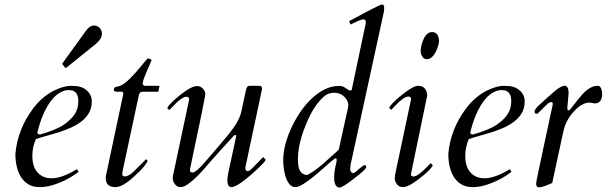

<svg xmlns="http://www.w3.org/2000/svg" viewBox="-20 -823 2711 858"><path d="M210.9 -26.4Q257.3 -26.4 324.2 -67.4L331.1 -55.2Q279.8 -15.6 214.8 4.4Q186.5 13.2 157 13.2Q127.4 13.2 106.9 0.7Q86.4 -11.7 73.2 -32.7Q48.8 -72.8 48.8 -136.2Q58.6 -244.6 127 -336.9Q173.3 -399.4 238.3 -425.8Q271.5 -439.5 298.1 -439.5Q324.7 -439.5 339.4 -434.8Q354 -430.2 365.2 -420.9Q390.1 -400.9 390.1 -370.4Q390.1 -339.8 377.2 -317.9Q364.3 -295.9 343.3 -279.8Q322.3 -263.7 295.4 -252Q268.6 -240.2 241 -231.4Q213.4 -222.7 186.8 -215.6Q160.2 -208.5 140.1 -201.2Q124.5 -164.6 124.5 -126.5Q124.5 -58.1 170.9 -34.7Q187.5 -26.4 210.9 -26.4ZM147 -230.5Q147 -222.2 160.2 -222.2Q233.9 -243.7 265.6 -265.9Q297.4 -288.1 313.7 -312.5Q330.1 -336.9 330.1 -371.1Q330.1 -405.8 308.6 -416.5Q301.3 -420.4 285.4 -420.4Q269.5 -420.4 251.5 -410.9Q233.4 -401.4 218.8 -385.5Q204.1 -369.6 192.4 -349.6Q180.7 -329.6 171.9 -308.6Q157.2 -273.4 147 -230.5ZM259.8 -535.2Q257.8 -537.1 257.8 -538.1Q257.8 -539.1 259.8 -541L363.8 -685.1Q381.3 -709 398.4 -709Q415.5 -709 425.5 -698Q435.5 -687 435.5 -672.4Q435.5 -649.9 408.7 -627L277.3 -521Q274.9 -519.5 273.4 -519.5Q272 -519.5 270.5 -521Z M496.1 13.2Q452.6 13.2 452.6 -26.4Q452.6 -34.7 454.6 -43L529.8 -397.9Q530.8 -402.8 530.8 -405.8Q530.8 -413.1 523.4 -413.1H501.5Q488.8 -413.1 488.8 -421.9Q488.8 -431.2 495.8 -433.6Q502.9 -436 507.8 -437Q512.7 -438 519.8 -440.7Q526.9 -443.4 538.6 -452.4Q550.3 -461.4 562.3 -473.4Q574.2 -485.4 585.9 -498.5Q597.7 -511.7 607.9 -524.4Q634.3 -556.2 640.6 -562.5Q651.4 -560.1 657.7 -554.7Q653.8 -544.4 647.5 -530.8Q641.1 -517.1 635.3 -502.9Q620.1 -468.3 617.7 -452.1V-450.2Q617.7 -439.5 629.4 -439.5H692.9L687.5 -413.1H616.7Q603.5 -413.1 600.1 -396L532.2 -78.6Q529.8 -68.4 528.8 -62.3Q527.8 -56.2 527.1 -52.7Q526.4 -49.3 526.4 -47.9V-45.9Q526.4 -34.7 537.1 -34.7Q555.7 -34.7 578.6 -57.6L632.8 -111.8L639.6 -104.5Q632.8 -83.5 584.5 -39.1Q529.3 13.2 496.1 13.2Z M1150.9 -427.7V-424.8Q1150.9 -423.3 1076.2 -73.7Q1076.2 -58.1 1087.4 -58.1Q1094.7 -58.1 1111.3 -75.4Q1127.9 -92.8 1155.8 -121.1L1167.5 -108.9Q1161.1 -96.2 1129.4 -66.9Q1043 13.2 1014.2 13.2Q996.1 13.2 996.1 -17.6Q996.1 -32.2 1000 -50.3L1035.6 -214.4Q1035.6 -219.7 1031.5 -219.7Q1027.3 -219.7 1023.7 -215.6Q1020 -211.4 1012.5 -202.9Q1004.9 -194.3 991.9 -180.4Q979 -166.5 965.8 -151.9Q928.7 -110.8 919.4 -99.9Q910.2 -88.9 900.6 -77.9Q891.1 -66.9 879.9 -54.7Q868.7 -42.5 856.2 -30.3Q843.8 -18.1 831.5 -8.8Q803.7 13.2 787.4 13.2Q771 13.2 761.7 0.2Q752.4 -12.7 752.4 -22.5V-34.2Q752.4 -37.1 753.4 -40L825.2 -377.9V-379.9Q825.2 -390.6 813 -390.6Q792 -390.6 749.5 -344.2Q740.2 -334.5 736.3 -331.1L727.1 -340.3Q736.8 -359.4 782.7 -396.5Q834.5 -438.5 860.8 -438.5Q875.5 -438.5 886.5 -427Q897.5 -415.5 897.5 -402.6Q897.5 -389.6 828.6 -64.9V-63Q828.6 -52.2 840.8 -52.2Q856.9 -52.2 901.4 -105Q912.6 -118.2 925.3 -132.8Q938 -147.5 950.7 -162.1Q978 -194.3 999.5 -220.2Q1048.8 -280.3 1058.1 -322.8L1079.1 -419.9Q1082.5 -439.5 1094.7 -439.5H1139.2Q1150.9 -439.5 1150.9 -427.7Z M1540 -728.5Q1677.7 -803.2 1687.3 -803.2Q1696.8 -803.2 1696.8 -787.1Q1696.8 -781.7 1695.8 -772L1546.9 -87.9Q1546.4 -84 1545.9 -80.1Q1544.9 -73.2 1544.9 -67.1Q1544.9 -61 1548.8 -55.2Q1552.7 -49.3 1557.4 -49.3Q1562 -49.3 1569.1 -54.9Q1576.2 -60.5 1583.5 -67.4Q1604 -85 1608.9 -85Q1616.7 -85 1616.7 -76.2Q1616.7 -66.9 1564 -26.4Q1510.7 15.1 1497.1 15.1Q1481.9 15.1 1476.1 -4.9Q1473.1 -15.6 1473.1 -29.1Q1473.1 -42.5 1474.6 -53.7Q1476.1 -64.9 1478 -74Q1480 -83 1481.9 -91.1Q1483.9 -99.1 1484.4 -107.4Q1484.9 -115.7 1481 -115.7Q1475.6 -115.7 1457 -99.4Q1438.5 -83 1422.9 -69.3Q1407.2 -55.7 1389.9 -41Q1372.6 -26.4 1356 -14.6Q1318.4 13.2 1300.8 13.2Q1283.2 13.2 1272.2 -1.5Q1261.2 -16.1 1255.4 -36.1Q1245.6 -70.3 1245.6 -105.2Q1245.6 -140.1 1254.6 -175.5Q1263.7 -210.9 1280 -247.3Q1296.4 -283.7 1319.1 -318.1Q1341.8 -352.5 1369.6 -379.4Q1431.2 -439 1495.1 -439Q1511.7 -439 1521 -431.6Q1538.6 -418.5 1544.9 -418.5Q1551.3 -418.5 1552.2 -423.8L1612.8 -711.4Q1614.7 -719.2 1614.7 -724.1Q1614.7 -736.3 1604 -736.3Q1594.7 -736.3 1579.3 -729Q1564 -721.7 1546.4 -713.4ZM1358.4 -292.5Q1305.7 -177.7 1312 -93.3Q1314.5 -63.5 1326.2 -52.2Q1337.9 -41 1353 -41Q1388.2 -59.1 1429 -95.7Q1469.7 -132.3 1493.7 -153.8L1535.2 -341.8Q1536.6 -349.6 1536.6 -355.7Q1536.6 -361.8 1532.5 -371.1Q1528.3 -380.4 1520.5 -388.7Q1501.5 -408.7 1473.6 -408.7Q1446.3 -408.7 1426.3 -390.6Q1387.7 -356 1358.4 -292.5Z M1889.2 -396.5 1816.4 -44.9Q1816.4 -34.2 1828.1 -34.2Q1847.7 -34.2 1897 -85.9Q1902.3 -91.3 1904.8 -93.8L1914.1 -84.5Q1905.3 -66.9 1875 -42Q1844.7 -17.1 1830.6 -7.8Q1799.3 13.2 1781 13.2Q1762.7 13.2 1753.4 -0.2Q1744.1 -13.7 1744.1 -23.4Q1744.1 -37.1 1746.6 -47.4L1816.9 -378.9V-380.9Q1816.9 -391.6 1804.7 -391.6Q1783.7 -391.6 1740.7 -345.2Q1731.9 -335.4 1728 -332L1718.8 -341.3Q1728.5 -360.4 1773.9 -397.5Q1826.2 -439.5 1848.1 -439.5Q1870.1 -439.5 1879.6 -426Q1889.2 -412.6 1889.2 -396.5ZM1872.6 -647.5Q1887.2 -679.7 1911.1 -679.7Q1933.1 -679.7 1939.9 -655.3Q1941.9 -648.4 1941.9 -640.6Q1941.9 -632.8 1938 -618.7Q1934.1 -604.5 1927.2 -590.8Q1909.7 -558.6 1888.2 -558.6Q1875.5 -558.6 1869.4 -567.1Q1863.3 -575.7 1861.6 -582.3Q1859.9 -588.9 1859.9 -596.7Q1859.9 -604.5 1863 -619.1Q1866.2 -633.8 1872.6 -647.5Z M2145.5 -26.4Q2191.9 -26.4 2258.8 -67.4L2265.6 -55.2Q2214.4 -15.6 2149.4 4.4Q2121.1 13.2 2091.6 13.2Q2062 13.2 2041.5 0.7Q2021 -11.7 2007.8 -32.7Q1983.4 -72.8 1983.4 -136.2Q1993.2 -244.6 2061.5 -336.9Q2107.9 -399.4 2172.9 -425.8Q2206.1 -439.5 2232.7 -439.5Q2259.3 -439.5 2273.9 -434.8Q2288.6 -430.2 2299.8 -420.9Q2324.7 -400.9 2324.7 -370.4Q2324.7 -339.8 2311.8 -317.9Q2298.8 -295.9 2277.8 -279.8Q2256.8 -263.7 2230 -252Q2203.1 -240.2 2175.5 -231.4Q2147.9 -222.7 2121.3 -215.6Q2094.7 -208.5 2074.7 -201.2Q2059.1 -164.6 2059.1 -126.5Q2059.1 -58.1 2105.5 -34.7Q2122.1 -26.4 2145.5 -26.4ZM2081.5 -230.5Q2081.5 -222.2 2094.7 -222.2Q2168.5 -243.7 2200.2 -265.9Q2231.9 -288.1 2248.3 -312.5Q2264.6 -336.9 2264.6 -371.1Q2264.6 -405.8 2243.2 -416.5Q2235.8 -420.4 2220 -420.4Q2204.1 -420.4 2186 -410.9Q2168 -401.4 2153.3 -385.5Q2138.7 -369.6 2127 -349.6Q2115.2 -329.6 2106.4 -308.6Q2091.8 -273.4 2081.5 -230.5Z M2638.7 -360.8 2614.7 -364.7Q2585 -364.7 2553.2 -334Q2511.2 -292.5 2499.5 -243.2Q2494.6 -221.7 2489.7 -199.7L2447.8 -5.4Q2441.9 -2.9 2434.3 0.5Q2426.8 3.9 2418.5 6.8Q2398.4 14.2 2388.7 14.2Q2376 14.2 2376 -2Q2376 -10.3 2386.2 -58.1Q2396.5 -106 2408.7 -163.3Q2420.9 -220.7 2429 -257.8Q2437 -294.9 2441.2 -315.2Q2445.3 -335.4 2447.8 -344.7Q2450.2 -356.4 2450.2 -358.4Q2450.2 -366.7 2444.3 -366.7Q2434.6 -366.7 2424.8 -356.9L2383.8 -316.9Q2381.3 -314.5 2379.4 -314.5Q2368.7 -314.5 2368.7 -324.7Q2368.7 -334.5 2391.1 -355.2Q2413.6 -376 2427.5 -388.2Q2441.4 -400.4 2448.5 -406.7Q2455.6 -413.1 2462.2 -418.5Q2468.8 -423.8 2476.1 -428.7Q2494.1 -439.9 2504.9 -439.9Q2521 -437.5 2521 -405.8L2515.1 -339.8Q2515.1 -329.6 2522 -329.6Q2525.9 -329.6 2540.8 -349.9Q2555.7 -370.1 2564.2 -380.1Q2572.8 -390.1 2582 -400.9Q2591.3 -411.6 2602.1 -419.9Q2627 -439.9 2650.9 -439.9Q2665 -439.9 2669.4 -417Q2670.9 -410.6 2670.9 -404.8Q2670.9 -361.8 2638.7 -360.8Z"/></svg>

Font: Cardo-Italic
Style: Italic
Weight: 400
Italic angle: -12°
Designer: David J. Perry
Foundry: David J. Perry
Version: Version 0.991